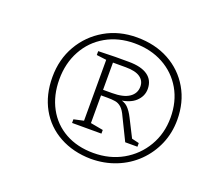

<svg xmlns="http://www.w3.org/2000/svg" viewBox="-101 -876 947 842"><g transform="rotate(20 373.0 -455.0)"><path d="M265 -290V-307L320 -319L311 -309V-610L321 -600L265 -607V-625L344 -627H407Q465 -627 495.5 -605.5Q526 -584 526 -543Q526 -509 499 -484Q472 -459 416 -454L417 -461Q448 -457 464 -441.5Q480 -426 494 -398L540 -307L528 -317L570 -307V-290H513L463 -392Q451 -419 438 -430.5Q425 -442 409.5 -444.5Q394 -447 374 -447H335L343 -456V-309L336 -319L402 -307V-290ZM343 -464 335 -473H385Q438 -473 465 -491.5Q492 -510 492 -542Q492 -569 470 -584.5Q448 -600 403 -600H335L343 -613ZM395 -170Q313 -171 249 -206Q185 -241 150 -304Q115 -367 115 -450Q115 -533 153 -598.5Q191 -664 256.5 -702Q322 -740 405 -740Q490 -740 555 -704.5Q620 -669 657 -605.5Q694 -542 694 -460Q694 -399 671.5 -346.5Q649 -294 608.5 -254Q568 -214 513 -192Q458 -170 395 -170ZM397 -198Q473 -198 533 -232Q593 -266 628 -325.5Q663 -385 663 -459Q663 -534 630 -591Q597 -648 538.5 -680Q480 -712 404 -712Q329 -712 270.5 -678.5Q212 -645 179.5 -585.5Q147 -526 147 -451Q147 -376 178 -318.5Q209 -261 265.5 -229.5Q322 -198 397 -198Z"/></g></svg>

Font: Bitter Thin Light
Style: Italic
Weight: 300
Italic angle: -9°
Version: Version 2.002